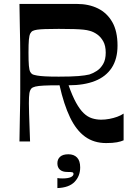

<svg xmlns="http://www.w3.org/2000/svg" viewBox="-20 -720 668 977"><path d="M79 0Q80 -72 81 -118Q82 -164 82.5 -194.5Q83 -225 83 -247.5Q83 -270 83 -293.5Q83 -317 83 -350Q83 -383 83 -406.5Q83 -430 83 -452.5Q83 -475 82.5 -505.5Q82 -536 81 -582Q80 -628 79 -700H371Q432 -700 478.5 -677Q525 -654 551.5 -607.5Q578 -561 578 -488Q578 -420 548.5 -375Q519 -330 463.5 -308Q408 -286 329 -286Q348 -232 367 -197.5Q386 -163 406 -144Q426 -125 448.5 -118Q471 -111 495 -111Q515 -111 536.5 -115Q558 -119 577 -126Q596 -133 609 -142V-6Q596 0 575 4Q554 8 520 8Q458 8 413 -24.5Q368 -57 336.5 -122.5Q305 -188 283 -286Q231 -286 202.5 -284.5Q174 -283 160 -279.5Q146 -276 140 -270Q132 -261 129.5 -245Q127 -229 127 -195Q127 -176 128 -142Q129 -108 130.5 -69.5Q132 -31 133 0ZM279 -330Q344 -330 379.5 -333Q415 -336 435 -341Q454 -347 473 -359.5Q492 -372 505 -394.5Q518 -417 518 -452Q518 -487 505.5 -509.5Q493 -532 474.5 -545Q456 -558 437 -563Q424 -567 405.5 -569Q387 -571 356.5 -572Q326 -573 279 -573Q235 -573 209 -572Q183 -571 169.5 -569Q156 -567 147 -563Q139 -559 134 -549.5Q129 -540 127 -518Q125 -496 125 -452Q125 -408 127 -385.5Q129 -363 134 -354Q139 -345 147 -341Q156 -338 169.5 -335.5Q183 -333 209 -331.5Q235 -330 279 -330ZM272 237V186Q277 187 283.5 187.5Q290 188 297 188Q326 188 340 181.5Q354 175 354 165Q354 158 347.5 156.5Q341 155 322 155Q298 155 285 143.5Q272 132 272 111Q272 90 286 77.5Q300 65 328 65Q356 65 372 81.5Q388 98 388 132Q388 176 359.5 205.5Q331 235 272 237Z"/></svg>

Font: Ojuju SemiBold
Style: Regular
Weight: 600
Designer: Chisaokwu Joboson, Mirko Velimirovic
Foundry: Udi Foundry
Version: Version 1.000